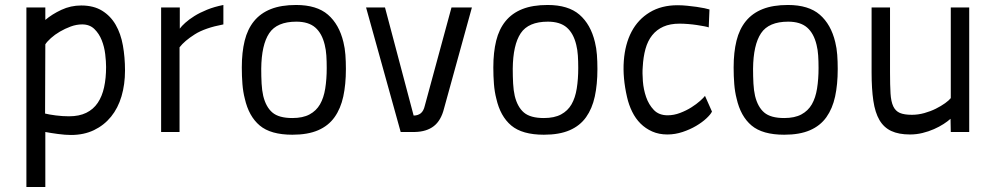

<svg xmlns="http://www.w3.org/2000/svg" viewBox="-20 -530 4000 771"><path d="M265 12Q242 12 212.5 8Q183 4 162 0V221H86V-500H162V-450Q189 -473 226.5 -490.5Q264 -508 306 -508Q356 -508 390 -487Q424 -466 444.5 -430.5Q465 -395 473.5 -347.5Q482 -300 482 -247Q482 -191 468 -143.5Q454 -96 426 -61.5Q398 -27 357.5 -7.5Q317 12 265 12ZM310 -432Q287 -432 264 -423.5Q241 -415 220.5 -403Q200 -391 184.5 -377Q169 -363 162 -352L161 -74Q177 -70 204 -66.5Q231 -63 257 -63Q298 -63 326.5 -77Q355 -91 372.5 -117Q390 -143 398 -179.5Q406 -216 406 -261Q406 -283 402.5 -312.5Q399 -342 388.5 -368.5Q378 -395 359 -413.5Q340 -432 310 -432Z M627 -500H702V-415Q709 -425 724 -438.5Q739 -452 760.5 -465.5Q782 -479 811.5 -491Q841 -503 877 -510V-432Q803 -418 762 -392Q721 -366 701 -340V0H627Z M1169 -510Q1252 -510 1297 -471Q1342 -432 1359 -361Q1365 -337 1367 -310Q1369 -283 1369 -253Q1369 -191 1358.5 -142.5Q1348 -94 1323.5 -59.5Q1299 -25 1257.5 -7Q1216 11 1154 11Q1067 11 1023 -26Q979 -63 963 -134Q956 -161 953.5 -192.5Q951 -224 951 -259Q951 -320 962.5 -366.5Q974 -413 1000 -445Q1026 -477 1067.5 -493.5Q1109 -510 1169 -510ZM1154 -56Q1196 -56 1223 -70.5Q1250 -85 1265 -111Q1280 -137 1286 -174.5Q1292 -212 1292 -257Q1292 -284 1290.5 -307Q1289 -330 1284 -350Q1273 -396 1246 -419.5Q1219 -443 1170 -443Q1092 -443 1061 -396.5Q1030 -350 1029 -254Q1029 -222 1030.5 -194.5Q1032 -167 1037 -145Q1048 -100 1074 -78Q1100 -56 1154 -56Z M1526 -500 1641 -66Q1658 -66 1669.5 -75Q1681 -84 1686 -106L1793 -500H1875L1763 -94Q1751 -46 1722 -23.5Q1693 -1 1646 0H1589L1450 -500Z M2179 -510Q2262 -510 2307 -471Q2352 -432 2369 -361Q2375 -337 2377 -310Q2379 -283 2379 -253Q2379 -191 2368.5 -142.5Q2358 -94 2333.5 -59.5Q2309 -25 2267.5 -7Q2226 11 2164 11Q2077 11 2033 -26Q1989 -63 1973 -134Q1966 -161 1963.5 -192.5Q1961 -224 1961 -259Q1961 -320 1972.5 -366.5Q1984 -413 2010 -445Q2036 -477 2077.5 -493.5Q2119 -510 2179 -510ZM2164 -56Q2206 -56 2233 -70.5Q2260 -85 2275 -111Q2290 -137 2296 -174.5Q2302 -212 2302 -257Q2302 -284 2300.5 -307Q2299 -330 2294 -350Q2283 -396 2256 -419.5Q2229 -443 2180 -443Q2102 -443 2071 -396.5Q2040 -350 2039 -254Q2039 -222 2040.5 -194.5Q2042 -167 2047 -145Q2058 -100 2084 -78Q2110 -56 2164 -56Z M2701 -509Q2719 -509 2739 -507Q2759 -505 2777 -502.5Q2795 -500 2809 -497Q2823 -494 2829 -492L2826 -420Q2821 -422 2808 -424.5Q2795 -427 2778.5 -429.5Q2762 -432 2743.5 -433.5Q2725 -435 2709 -435Q2671 -435 2644 -423Q2617 -411 2599 -388.5Q2581 -366 2572 -333.5Q2563 -301 2561 -261Q2559 -238 2561.5 -204.5Q2564 -171 2574.5 -140.5Q2585 -110 2605.5 -88.5Q2626 -67 2661 -67Q2686 -67 2711 -76.5Q2736 -86 2756.5 -99Q2777 -112 2791.5 -125Q2806 -138 2811 -145L2839 -82Q2834 -71 2817 -55Q2800 -39 2775.5 -24.5Q2751 -10 2721 0Q2691 10 2660 10Q2626 10 2599 -2Q2572 -14 2552 -34Q2532 -54 2518.5 -81.5Q2505 -109 2498 -140Q2480 -218 2485 -285.5Q2490 -353 2516 -402.5Q2542 -452 2589 -480.5Q2636 -509 2701 -509Z M3144 -510Q3227 -510 3272 -471Q3317 -432 3334 -361Q3340 -337 3342 -310Q3344 -283 3344 -253Q3344 -191 3333.5 -142.5Q3323 -94 3298.5 -59.5Q3274 -25 3232.5 -7Q3191 11 3129 11Q3042 11 2998 -26Q2954 -63 2938 -134Q2931 -161 2928.5 -192.5Q2926 -224 2926 -259Q2926 -320 2937.5 -366.5Q2949 -413 2975 -445Q3001 -477 3042.5 -493.5Q3084 -510 3144 -510ZM3129 -56Q3171 -56 3198 -70.5Q3225 -85 3240 -111Q3255 -137 3261 -174.5Q3267 -212 3267 -257Q3267 -284 3265.5 -307Q3264 -330 3259 -350Q3248 -396 3221 -419.5Q3194 -443 3145 -443Q3067 -443 3036 -396.5Q3005 -350 3004 -254Q3004 -222 3005.5 -194.5Q3007 -167 3012 -145Q3023 -100 3049 -78Q3075 -56 3129 -56Z M3872 -500V0H3798L3797 -53Q3786 -43 3769 -32Q3752 -21 3730.5 -11.5Q3709 -2 3684.5 4Q3660 10 3634 10Q3589 10 3559 -4Q3529 -18 3511.5 -48Q3494 -78 3487 -125.5Q3480 -173 3480 -239V-500H3554V-240Q3554 -188 3556 -155Q3558 -122 3567 -103Q3576 -84 3593.5 -76.5Q3611 -69 3642 -69Q3667 -69 3692 -76Q3717 -83 3738 -93.5Q3759 -104 3775 -115.5Q3791 -127 3798 -136V-500Z"/></svg>

Font: Panefresco 400wt
Style: Regular
Weight: 400
Foundry: Campivisivi & Chank Co
Version: Version 1.002